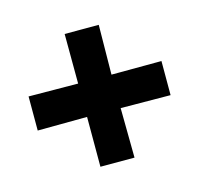

<svg xmlns="http://www.w3.org/2000/svg" viewBox="-104 -768 727 700"><g transform="rotate(30 259.5 -418.5)"><path d="M391 -641 258 -507 127 -641 36 -550 169 -418 36 -287 127 -196 258 -329 391 -196 482 -287 348 -418 482 -550Z"/></g></svg>

Font: Noto Sans Malayalam UI Condensed Black
Style: Regular
Weight: 900
Width: 3
Designer: Jelle Bosma - Monotype Design Team
Foundry: Monotype Imaging Inc.
Version: Version 2.104